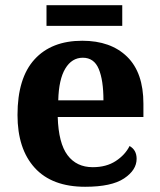

<svg xmlns="http://www.w3.org/2000/svg" viewBox="-20 -705 611 735"><path d="M306 10Q179 10 113 -62.5Q47 -135 47 -265Q47 -406 112 -477.5Q177 -549 295 -549Q404 -549 466.5 -488Q529 -427 529 -308V-257H201Q204 -157 238.5 -111Q273 -65 335 -65Q387 -65 423 -88.5Q459 -112 476 -146Q503 -131 503 -97Q503 -54 455 -22Q407 10 306 10ZM376 -321Q376 -398 358 -441Q340 -484 297 -484Q255 -484 230 -442.5Q205 -401 203 -321ZM158 -606V-685H448V-606Z"/></svg>

Font: Noto Serif Bengali
Style: Bold
Weight: 700
Designer: Juan Bruce, Universal Thirst, Indian Type Foundry and the Monotype Design Team.
Foundry: Monotype Imaging Inc.
Version: Version 2.003; ttfautohint (v1.8.4.7-5d5b)